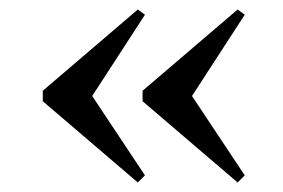

<svg xmlns="http://www.w3.org/2000/svg" viewBox="-20 -422 595 404"><path d="M285 -53 270 -38 70 -209V-231L270 -402L285 -391L174 -220ZM495 -53 480 -38 280 -209V-231L480 -402L495 -391L384 -220Z"/></svg>

Font: Libre Bodoni
Style: Regular
Weight: 400
Designer: Pablo Impallari, Rodrigo Fuenzalida
Foundry: Pablo Impallari, Rodrigo Fuenzalida
Version: Version 1.001